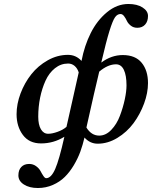

<svg xmlns="http://www.w3.org/2000/svg" viewBox="-20 -717 770 973"><path d="M325.2 -395Q288.1 -395 258.3 -371.1Q228.5 -347.2 210.7 -308.1Q192.9 -269 183.3 -222.2Q173.8 -175.3 173.8 -126Q173.8 -85 187.3 -62Q200.7 -39.1 224.1 -39.1Q244.6 -39.1 272.2 -49.1Q299.8 -59.1 316.9 -74.2Q318.4 -81.1 346.9 -207.3Q375.5 -333.5 378.9 -350.1Q372.1 -371.1 357.9 -383.1Q343.8 -395 325.2 -395ZM567.9 -391.1Q526.9 -391.1 482.9 -354Q461.4 -266.1 418 -70.8Q442.9 -29.8 482.9 -29.8Q516.1 -29.8 543.9 -58.8Q571.8 -87.9 587.6 -129.9Q603.5 -171.9 612.3 -213.1Q621.1 -254.4 621.1 -284.2Q621.1 -335 607.7 -363Q594.2 -391.1 567.9 -391.1ZM630.9 -696.8Q674.8 -696.8 702.4 -679.2Q730 -661.6 730 -636.2Q730 -608.4 715.3 -592.3Q700.7 -576.2 675.8 -576.2Q656.2 -576.2 642.6 -587.2Q628.9 -598.1 623 -611.1Q617.2 -624 608.9 -635Q600.6 -646 590.8 -646Q574.7 -646 563 -629.6Q551.3 -613.3 534.7 -560.1Q518.1 -506.8 493.2 -399.9Q544.4 -438 602.1 -438Q666 -438 698 -398.9Q730 -359.9 730 -295.9Q730 -246.1 710 -191.9Q689.9 -137.7 656.5 -92.5Q623 -47.4 574.7 -18.1Q526.4 11.2 475.1 11.2Q436 11.2 408.2 -20Q399.4 17.6 387 51.8Q374.5 85.9 354 120.4Q333.5 154.8 308.3 179.7Q283.2 204.6 247.8 220.2Q212.4 235.8 171.9 235.8Q128.9 235.8 101.1 218Q73.2 200.2 73.2 171.9Q73.2 144.5 87.9 129.2Q102.5 113.8 127.9 113.8Q147.5 113.8 162.8 125Q178.2 136.2 185.3 149.9Q192.4 163.6 200 174.8Q207.5 186 213.9 186Q239.3 186 259.8 139.2Q280.3 92.3 306.2 -23.9Q251.5 9.8 188 9.8Q127.9 9.8 95.9 -33.2Q64 -76.2 64 -138.2Q64 -189.9 84.2 -243.7Q104.5 -297.4 138.7 -340.6Q172.9 -383.8 221.9 -411.4Q271 -439 324.2 -439Q365.2 -439 393.1 -408.2Q407.7 -485.4 439.9 -549.6Q472.2 -613.8 522.5 -655.3Q572.8 -696.8 630.9 -696.8Z"/></svg>

Font: Common Serif SemiBold
Style: Italic
Weight: 600
Italic angle: -12°
Designer: Philipp H. Poll, Khaled Hosny
Foundry: Stefan Peev, Context Ltd.
Version: Version 1.026